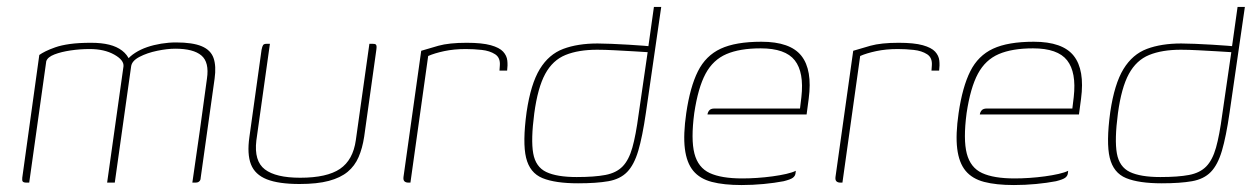

<svg xmlns="http://www.w3.org/2000/svg" viewBox="-20 -525 3620 552"><path d="M56 0Q48 0 45.5 -3Q43 -6 44 -14L93 -367Q100 -372 111 -377.5Q122 -383 139 -389Q156 -395 181 -398.5Q206 -402 242 -402Q272 -402 294 -396.5Q316 -391 331 -379.5Q346 -368 353 -351H344Q353 -363 368.5 -373Q384 -383 403 -389.5Q422 -396 443.5 -399.5Q465 -403 486 -403Q534 -403 560 -392Q586 -381 594 -358Q602 -335 597 -299L557 -14Q557 -9 555 -6Q553 -3 550 -1.5Q547 0 542 0H533Q544 -75 554.5 -149.5Q565 -224 575 -299Q582 -346 559 -365.5Q536 -385 484 -385Q461 -385 432 -379Q403 -373 381 -361.5Q359 -350 357 -334L310 0H288L335 -334Q337 -352 308.5 -368Q280 -384 238 -384Q210 -384 183 -380Q156 -376 136.5 -368.5Q117 -361 113 -349L64 0Z M756 -399 717 -121Q710 -62 741.5 -38Q773 -14 843 -14Q920 -14 957.5 -39.5Q995 -65 1003 -122L1042 -399Q1043 -399 1044.5 -399Q1046 -399 1047 -399Q1048 -399 1049.5 -399Q1051 -399 1052 -399Q1058 -399 1060 -397.5Q1062 -396 1062.5 -392.5Q1063 -389 1062 -382L1027 -132Q1022 -99 1011 -73.5Q1000 -48 979.5 -31Q959 -14 925.5 -5Q892 4 841 4Q781 4 747 -9.5Q713 -23 701.5 -52.5Q690 -82 697 -131L732 -382Q734 -392 736.5 -395.5Q739 -399 746 -399Q749 -399 751 -399Q753 -399 756 -399Z M1160 0H1154Q1147 0 1143 -3.5Q1139 -7 1140 -16L1191 -379Q1210 -385 1240.5 -393.5Q1271 -402 1322 -402Q1366 -402 1391 -395Q1416 -388 1426.5 -376.5Q1437 -365 1438.5 -351Q1440 -337 1438 -322H1416L1417 -336Q1419 -359 1403.5 -369Q1388 -379 1365 -381.5Q1342 -384 1319 -384Q1285 -384 1257 -378Q1229 -372 1211 -364Z M1642 2Q1576 2 1539.5 -13Q1503 -28 1492.5 -71.5Q1482 -115 1494 -203Q1506 -284 1532 -326.5Q1558 -369 1599.5 -384.5Q1641 -400 1698 -400Q1713 -400 1737.5 -399Q1762 -398 1787 -396.5Q1812 -395 1831 -393.5Q1850 -392 1855 -391L1843 -384L1860 -505H1881L1837 -201Q1827 -132 1815 -91.5Q1803 -51 1783 -30.5Q1763 -10 1729 -4Q1695 2 1642 2ZM1638 -16Q1689 -16 1720.5 -22Q1752 -28 1770 -46.5Q1788 -65 1798 -100.5Q1808 -136 1816 -196L1842 -375Q1828 -376 1801.5 -377.5Q1775 -379 1747 -380.5Q1719 -382 1697 -382Q1643 -382 1606 -367Q1569 -352 1547.5 -312.5Q1526 -273 1516 -199Q1506 -123 1513 -84Q1520 -45 1550.5 -30.5Q1581 -16 1638 -16Z M2112 7Q2061 7 2026.5 -2Q1992 -11 1973 -34Q1954 -57 1949 -97.5Q1944 -138 1953 -200Q1964 -275 1986.5 -320Q2009 -365 2052 -385Q2095 -405 2169 -405Q2252 -405 2284 -364.5Q2316 -324 2305 -241L2299 -196H2014Q2015 -203 2019.5 -208Q2024 -213 2034 -213H2280L2284 -246Q2292 -317 2265 -351.5Q2238 -386 2167 -386Q2107 -386 2068.5 -369.5Q2030 -353 2008.5 -313Q1987 -273 1976 -200Q1966 -124 1976.5 -83.5Q1987 -43 2020.5 -27.5Q2054 -12 2114 -12Q2134 -12 2156.5 -13.5Q2179 -15 2201 -18Q2223 -21 2240.5 -25Q2258 -29 2268 -34L2267 -26Q2266 -19 2259.5 -14Q2253 -9 2233 -4Q2207 1 2175.5 4Q2144 7 2112 7Z M2402 0H2396Q2389 0 2385 -3.5Q2381 -7 2382 -16L2433 -379Q2452 -385 2482.5 -393.5Q2513 -402 2564 -402Q2608 -402 2633 -395Q2658 -388 2668.5 -376.5Q2679 -365 2680.5 -351Q2682 -337 2680 -322H2658L2659 -336Q2661 -359 2645.5 -369Q2630 -379 2607 -381.5Q2584 -384 2561 -384Q2527 -384 2499 -378Q2471 -372 2453 -364Z M2895 7Q2844 7 2809.5 -2Q2775 -11 2756 -34Q2737 -57 2732 -97.5Q2727 -138 2736 -200Q2747 -275 2769.5 -320Q2792 -365 2835 -385Q2878 -405 2952 -405Q3035 -405 3067 -364.5Q3099 -324 3088 -241L3082 -196H2797Q2798 -203 2802.5 -208Q2807 -213 2817 -213H3063L3067 -246Q3075 -317 3048 -351.5Q3021 -386 2950 -386Q2890 -386 2851.5 -369.5Q2813 -353 2791.5 -313Q2770 -273 2759 -200Q2749 -124 2759.5 -83.5Q2770 -43 2803.5 -27.5Q2837 -12 2897 -12Q2917 -12 2939.5 -13.5Q2962 -15 2984 -18Q3006 -21 3023.5 -25Q3041 -29 3051 -34L3050 -26Q3049 -19 3042.5 -14Q3036 -9 3016 -4Q2990 1 2958.5 4Q2927 7 2895 7Z M3320 2Q3254 2 3217.5 -13Q3181 -28 3170.5 -71.5Q3160 -115 3172 -203Q3184 -284 3210 -326.5Q3236 -369 3277.5 -384.5Q3319 -400 3376 -400Q3391 -400 3415.5 -399Q3440 -398 3465 -396.5Q3490 -395 3509 -393.5Q3528 -392 3533 -391L3521 -384L3538 -505H3559L3515 -201Q3505 -132 3493 -91.5Q3481 -51 3461 -30.5Q3441 -10 3407 -4Q3373 2 3320 2ZM3316 -16Q3367 -16 3398.5 -22Q3430 -28 3448 -46.5Q3466 -65 3476 -100.5Q3486 -136 3494 -196L3520 -375Q3506 -376 3479.5 -377.5Q3453 -379 3425 -380.5Q3397 -382 3375 -382Q3321 -382 3284 -367Q3247 -352 3225.5 -312.5Q3204 -273 3194 -199Q3184 -123 3191 -84Q3198 -45 3228.5 -30.5Q3259 -16 3316 -16Z"/></svg>

Font: Genos Thin Thin
Style: Italic
Weight: 250
Italic angle: -8°
Version: Version 1.010